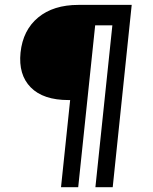

<svg xmlns="http://www.w3.org/2000/svg" viewBox="-20 -658 640 804"><path d="M267 -239Q161 -239 108.8 -292Q56.5 -345 66 -438Q76 -532 139.8 -584.8Q203.5 -637.5 308.5 -637.5H516L507.5 -552H354L321 -239ZM235.5 126 315.5 -637.5H387.5L307.5 126ZM379.5 126 459.5 -637.5H531.5L452 126Z"/></svg>

Font: Karla Medium
Style: Italic
Weight: 500
Italic angle: -8°
Designer: Jonathan Pinhorn
Version: Version 2.001